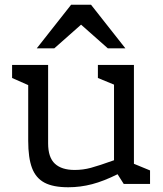

<svg xmlns="http://www.w3.org/2000/svg" viewBox="-20 -776 688 810"><path d="M613 -57V0H502L476 -41Q418 -12 368.5 1Q319 14 268 14Q204 14 167.5 -5.5Q131 -25 115 -67.5Q99 -110 99 -182V-417L31 -447V-502H183V-171Q183 -112 211.5 -85.5Q240 -59 295 -59Q330 -59 363.5 -68Q397 -77 461 -100V-419L393 -447V-502H545V-85ZM435 -572 322 -672 209 -572H135L280 -756H364L509 -572Z"/></svg>

Font: Rhodium Libre
Style: Regular
Weight: 400
Designer: James Puckett
Foundry: Dunwich Type Founders
Version: Version 1.001; ttfautohint (v1.3)